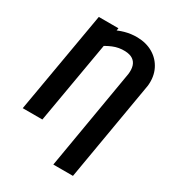

<svg xmlns="http://www.w3.org/2000/svg" viewBox="-217 -842 1055 1166"><g transform="rotate(30 311.0 -259.0)"><path d="M480 203.6H342.3L461.9 -499.5Q466.3 -532.7 459 -557.1Q451.7 -581.5 431.4 -595.5Q411.1 -609.4 376 -610.8Q332 -612.3 292.5 -595.9Q252.9 -579.6 217.5 -553.7Q182.1 -527.8 151.9 -500.5L166 -625Q196.3 -655.3 233.9 -676.8Q271.5 -698.2 313.2 -709.7Q355 -721.2 398.4 -720.7Q462.4 -719.7 510.3 -691.2Q558.1 -662.6 582.5 -612.8Q606.9 -563 600.1 -498.5ZM271 -710.9 147.9 0H10.3L133.3 -710.9Z"/></g></svg>

Font: Roboto
Style: Bold Italic
Weight: 700
Italic angle: -12°
Designer: Christian Robertson
Foundry: Google
Version: Version 3.0